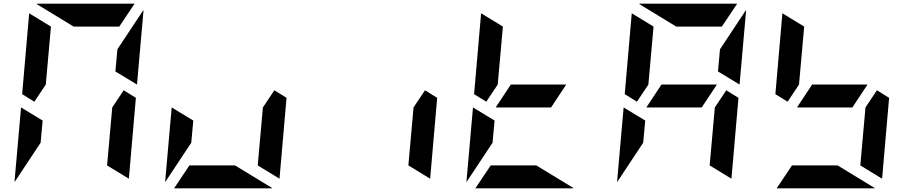

<svg xmlns="http://www.w3.org/2000/svg" viewBox="-20 -1020 4936 1040"><path d="M94 -438 211 -367 200 -247 59 -34V-41ZM650 -531 716 -490 678 -52 560 -124 588 -438ZM166 -469 100 -510 138 -948 256 -876 228 -562ZM605 -633 616 -753 757 -966V-959L722 -562ZM379 -876 177 -999Q178 -999 180.5 -999.5Q183 -1000 184 -1000H709L626 -876Z M910 -438 1027 -367 1016 -247 875 -34V-41ZM1466 -531 1532 -490 1494 -52 1376 -124 1404 -438ZM1253 -124 1455 -1Q1454 -1 1451.5 -0.5Q1449 0 1448 0H923L1006 -124Z M2282 -531 2348 -490 2310 -52 2192 -124 2220 -438Z M2542 -438 2659 -367 2648 -247 2507 -34V-41ZM2965 -438H2665L2747 -562H3047ZM2614 -469 2548 -510 2586 -948 2704 -876 2676 -562ZM2885 -124 3087 -1Q3086 -1 3083.5 -0.5Q3081 0 3080 0H2555L2638 -124Z M3358 -438 3475 -367 3464 -247 3323 -34V-41ZM3914 -531 3980 -490 3942 -52 3824 -124 3852 -438ZM3781 -438H3481L3563 -562H3863ZM3430 -469 3364 -510 3402 -948 3520 -876 3492 -562ZM3869 -633 3880 -753 4021 -966V-959L3986 -562ZM3643 -876 3441 -999Q3442 -999 3444.5 -999.5Q3447 -1000 3448 -1000H3973L3890 -876Z M4730 -531 4796 -490 4758 -52 4640 -124 4668 -438ZM4597 -438H4297L4379 -562H4679ZM4246 -469 4180 -510 4218 -948 4336 -876 4308 -562ZM4517 -124 4719 -1Q4718 -1 4715.5 -0.5Q4713 0 4712 0H4187L4270 -124Z"/></svg>

Font: DSEG7 Modern Mini
Style: Bold Italic
Weight: 700
Italic angle: -5°
Designer: Keshikan(Twitter:@keshinomi_88pro)
Version: Version 0.46